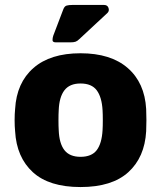

<svg xmlns="http://www.w3.org/2000/svg" viewBox="-20 -745 651 775"><path d="M305 10Q178 10 112.5 -50Q47 -110 41 -215Q39 -235 39 -260Q39 -285 41 -305Q47 -411 115 -470.5Q183 -530 305 -530Q427 -530 495.5 -470.5Q564 -411 570 -305Q571 -285 571 -260Q571 -235 570 -215Q564 -110 498 -50Q432 10 305 10ZM305 -112Q350 -112 370.5 -139Q391 -166 394 -220Q395 -235 395 -260Q395 -285 394 -300Q391 -353 370.5 -380.5Q350 -408 305 -408Q261 -408 240 -380.5Q219 -353 217 -300Q216 -285 216 -260Q216 -235 217 -220Q219 -166 240 -139Q261 -112 305 -112ZM206 -574Q192 -574 192 -583Q192 -592 195 -601L235 -706Q240 -720 249 -722.5Q258 -725 272 -725H400Q414 -725 418 -713Q422 -701 414 -693L300 -587Q292 -579 284.5 -576.5Q277 -574 263 -574Z"/></svg>

Font: Fz Rubik
Style: Bold
Weight: 700
Designer: Hubert and Fischer
Foundry: Hubert and Fischer
Version: Vit hóa bi FontZin.com